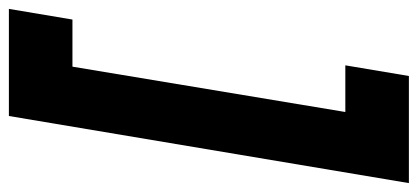

<svg xmlns="http://www.w3.org/2000/svg" viewBox="-287 -566 940 432"><g transform="rotate(90 183.0 -350.0)"><path d="M228 100H-13L11 -43H117L219 -657H114L138 -800H379Z"/></g></svg>

Font: Oak Sans ExtraBold
Style: Italic
Weight: 800
Italic angle: -9.49998°
Foundry: Erik Kennedy, Walven
Version: Version 1.000